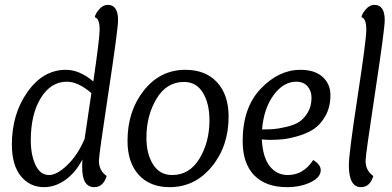

<svg xmlns="http://www.w3.org/2000/svg" viewBox="-20 -762 1617 792"><path d="M365 -426Q391 -605 391 -639Q391 -686 371 -691Q373 -705 389 -723.5Q405 -742 424 -742Q467 -742 467 -679Q467 -642 427.5 -382Q388 -122 388 -99Q388 -58 420 -36Q406 10 369 10Q319 10 319 -71Q319 -94 320 -104Q291 -49 249 -19.5Q207 10 162 10Q103 10 66 -35.5Q29 -81 29 -166Q29 -292 93.5 -383Q158 -474 252 -474Q308 -474 365 -426ZM329 -189 357 -378Q302 -425 256 -425Q190 -425 148.5 -358Q107 -291 107 -183Q107 -123 126.5 -81.5Q146 -40 182 -40Q215 -40 258 -81.5Q301 -123 329 -189Z M680 10Q598 10 552 -41Q506 -92 506 -181Q506 -304 573.5 -389Q641 -474 745 -474Q828 -474 875.5 -422.5Q923 -371 923 -281Q923 -159 853.5 -74.5Q784 10 680 10ZM739 -424Q667 -424 625.5 -354.5Q584 -285 584 -194Q584 -127 611.5 -83.5Q639 -40 690 -40Q762 -40 803 -108Q844 -176 844 -266Q844 -335 817 -379.5Q790 -424 739 -424Z M1272 -102Q1303 -83 1303 -60Q1303 -30 1261 -10Q1219 10 1164 10Q1076 10 1028.5 -39Q981 -88 981 -180Q981 -318 1055.5 -396Q1130 -474 1219 -474Q1279 -474 1311 -444.5Q1343 -415 1343 -370Q1343 -321 1323 -285Q1303 -249 1275.5 -230.5Q1248 -212 1210 -201Q1172 -190 1146 -187.5Q1120 -185 1093 -185Q1080 -185 1060 -187Q1064 -112 1093 -76Q1122 -40 1167 -40Q1232 -40 1272 -102ZM1265 -359Q1265 -387 1248.5 -406Q1232 -425 1202 -425Q1149 -425 1108.5 -369.5Q1068 -314 1061 -228Q1089 -228 1108.5 -229.5Q1128 -231 1160.5 -238.5Q1193 -246 1213 -258.5Q1233 -271 1249 -297Q1265 -323 1265 -359Z M1524 -742Q1567 -742 1567 -679Q1567 -642 1527.5 -382Q1488 -122 1488 -99Q1488 -58 1520 -36Q1506 10 1469 10Q1419 10 1419 -81Q1419 -128 1455 -363Q1491 -598 1491 -639Q1491 -686 1471 -691Q1473 -705 1489 -723.5Q1505 -742 1524 -742Z"/></svg>

Font: Overlock
Style: Italic
Weight: 400
Designer: Dario Muhafara
Foundry: Dario Manuel Muhafara
Version: Version 1.001